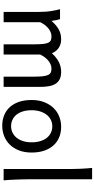

<svg xmlns="http://www.w3.org/2000/svg" viewBox="411 -1232 833 1695"><g transform="rotate(90 827.5 -384.5)"><path d="M461.4 0H371.1V-278.3Q371.1 -323.7 367.7 -351.8Q364.3 -379.9 356.2 -395.8Q348.1 -411.6 334.5 -417Q320.8 -422.4 300.3 -422.4Q282.2 -422.4 264.2 -415Q246.1 -407.7 229.7 -394.3Q213.4 -380.9 199.5 -362.5Q185.5 -344.2 175.8 -322.3V0H85.4V-300.3Q85.4 -372.6 77.1 -422.6Q68.8 -472.7 61 -498H148.9Q154.3 -482.4 158.2 -461.2Q162.1 -439.9 164.6 -422.4Q187 -448.2 207.5 -464.8Q228 -481.4 248.3 -491Q268.6 -500.5 288.6 -504.2Q308.6 -507.8 329.6 -507.8Q353.5 -507.8 373 -501Q392.6 -494.1 407.5 -482.9Q422.4 -471.7 433.1 -456.8Q443.8 -441.9 449.7 -425.8Q472.7 -450.7 494.1 -466.6Q515.6 -482.4 536.1 -491.5Q556.6 -500.5 576.4 -504.2Q596.2 -507.8 615.2 -507.8Q652.3 -507.8 677.7 -495.8Q703.1 -483.9 718.5 -460.4Q733.9 -437 740.5 -402.3Q747.1 -367.7 747.1 -322.3V0H656.7V-268.6Q656.7 -315.9 653.3 -345.7Q649.9 -375.5 641.8 -392.6Q633.8 -409.7 620.1 -416Q606.4 -422.4 585.9 -422.4Q567.9 -422.4 550.3 -415.3Q532.7 -408.2 516.4 -395.3Q500 -382.3 486.1 -363.8Q472.2 -345.2 461.4 -322.3Z M953.1 -246.6Q953.1 -204.1 963.4 -170.4Q973.6 -136.7 992.4 -113.5Q1011.2 -90.3 1037.1 -78.1Q1063 -65.9 1094.7 -65.9Q1124 -65.9 1149.9 -78.1Q1175.8 -90.3 1195.1 -113.5Q1214.4 -136.7 1225.3 -170.4Q1236.3 -204.1 1236.3 -246.6Q1236.3 -289.6 1226.1 -323.5Q1215.8 -357.4 1197 -381.1Q1178.2 -404.8 1152.1 -417.2Q1126 -429.7 1094.7 -429.7Q1064.9 -429.7 1039.1 -417.2Q1013.2 -404.8 994.1 -381.1Q975.1 -357.4 964.1 -323.5Q953.1 -289.6 953.1 -246.6ZM862.8 -246.6Q862.8 -309.6 881.8 -358.2Q900.9 -406.7 933.1 -440.2Q965.3 -473.6 1008.3 -490.7Q1051.3 -507.8 1099.6 -507.8Q1149.9 -507.8 1191.7 -490.7Q1233.4 -473.6 1263.4 -440.2Q1293.5 -406.7 1310.1 -358.2Q1326.7 -309.6 1326.7 -246.6Q1326.7 -183.6 1307.6 -135.3Q1288.6 -86.9 1256.3 -54.2Q1224.1 -21.5 1181.2 -4.6Q1138.2 12.2 1089.8 12.2Q1039.6 12.2 997.8 -4.6Q956.1 -21.5 926 -54.2Q896 -86.9 879.4 -135.3Q862.8 -183.6 862.8 -246.6Z M1562.5 -231.9Q1562.5 -208.5 1563.2 -176.8Q1564 -145 1565.2 -112.3Q1566.4 -79.6 1568.1 -49.8Q1569.8 -20 1572.3 0H1472.2V-551.8Q1472.2 -623 1469.7 -680.9Q1467.3 -738.8 1462.4 -781.2H1562.5Z"/></g></svg>

Font: Andika Cyr
Style: Regular
Weight: 400
Designer: Victor Gaultney, Annie Olsen, Julie Remington, Don Collingsworth, Eric Hays, Becca Hirsbrunner
Foundry: SIL International
Version: Version 5.000